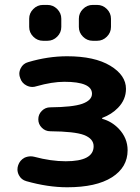

<svg xmlns="http://www.w3.org/2000/svg" viewBox="-20 -791 585 800"><path d="M159.2 -621.1Q135.7 -621.1 118.7 -638.2Q101.6 -655.3 101.6 -678.7V-712.9Q101.6 -736.3 118.7 -753.4Q135.7 -770.5 159.2 -770.5H177.7Q201.2 -770.5 218.3 -753.4Q235.4 -736.3 235.4 -712.9V-678.7Q235.4 -655.3 218.3 -638.2Q201.2 -621.1 177.7 -621.1ZM366.2 -621.1Q342.8 -621.1 325.7 -638.2Q308.6 -655.3 308.6 -678.7V-712.9Q308.6 -736.3 325.7 -753.4Q342.8 -770.5 366.2 -770.5H384.8Q408.2 -770.5 425.3 -753.4Q442.4 -736.3 442.4 -712.9V-678.7Q442.4 -655.3 425.3 -638.2Q408.2 -621.1 384.8 -621.1ZM406.2 -299.8Q405.3 -299.8 405.3 -298.3Q405.3 -296.9 406.2 -295.9Q445.3 -285.2 474.6 -254.9Q511.7 -215.8 511.7 -165Q511.7 -93.8 446.3 -52.2Q380.9 -10.7 259.8 -10.7Q179.7 -10.7 89.8 -36.1Q68.4 -42 58.6 -61.5Q52.7 -73.2 52.7 -85Q52.7 -93.8 55.7 -102.5Q62.5 -123 82 -133.8Q94.7 -139.6 108.4 -139.6Q115.2 -139.6 123 -137.7Q192.4 -119.1 253.9 -119.1Q370.1 -119.1 370.1 -181.6Q370.1 -212.9 330.1 -228.5Q291 -243.2 189.5 -244.1Q168.9 -244.1 154.3 -258.8Q139.6 -273.4 139.6 -293.9Q139.6 -314.5 154.3 -329.1Q168.9 -343.8 189.5 -343.8Q283.2 -344.7 322.3 -358.4Q363.3 -373 363.3 -400.4Q363.3 -450.2 248 -450.2Q197.3 -450.2 131.8 -431.6Q123 -428.7 115.2 -428.7Q102.5 -428.7 90.8 -434.6Q71.3 -444.3 64.5 -464.8Q60.5 -474.6 60.5 -483.4Q60.5 -495.1 66.4 -506.8Q76.2 -526.4 97.7 -532.2Q179.7 -556.6 259.8 -556.6Q374 -556.6 439.5 -517.1Q504.9 -477.5 504.9 -420.9Q504.9 -376 471.7 -341.8Q445.3 -314.5 406.2 -299.8Z"/></svg>

Font: Gen Jyuu Gothic Bold
Style: Bold
Weight: 700
Designer: [Source Han Sans]
Ryoko NISHIZUKA  (kana & ideographs); Paul D. Hunt (Latin, Greek & Cyrillic); Wenlong ZHANG  (bopomofo
Version: Version 1.002.20150607